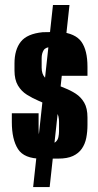

<svg xmlns="http://www.w3.org/2000/svg" viewBox="-20 -693 399 779"><path d="M147.6 -49.2Q78.1 -49.2 53.1 -88.1Q28 -127 28 -197.9V-233.5H136.6V-174.4Q136.6 -156 138.4 -141Q140.2 -126.1 149.1 -118Q158 -109.8 178.7 -109.8Q197.8 -109.8 206.2 -117.5Q214.6 -125.1 217 -137Q219.5 -148.9 219.5 -160V-198.1Q219.5 -223.1 210 -237.6Q200.5 -252.2 182.3 -262.4Q164.2 -272.6 137.7 -283.5Q111.9 -294.5 89.2 -308.7Q66.4 -323 52.6 -346.5Q38.8 -370 38.8 -406.7V-435.7Q38.8 -491.3 64.4 -523.7Q90.1 -556.1 153.2 -562.3L222.3 -563.6Q285.9 -557.9 310.4 -523.4Q334.9 -489 334.9 -421.9V-385.4H230.7V-442Q230.7 -475.4 221.4 -488.9Q212 -502.4 189.5 -502.4Q165.2 -502.4 157.1 -489.3Q149 -476.2 149 -457V-418.5Q149 -393 162.3 -378.3Q175.5 -363.6 196.4 -354.7Q217.3 -345.9 241.7 -336Q266.5 -326.4 287.5 -312.8Q308.5 -299.1 321.7 -276.5Q334.9 -253.8 334.9 -216.3V-186.3Q334.9 -158.5 330 -133.5Q325.1 -108.6 312 -89.7Q299 -70.9 276.1 -60.2Q253.3 -49.5 216.7 -49.5ZM194.9 -672.6H261.9L181.5 66H114.5Z"/></svg>

Font: Alumni Sans Thin
Style: Regular
Weight: 100
Designer: Robert E. Leuschke
Foundry: Robert E. Leuschke
Version: Version 1.018